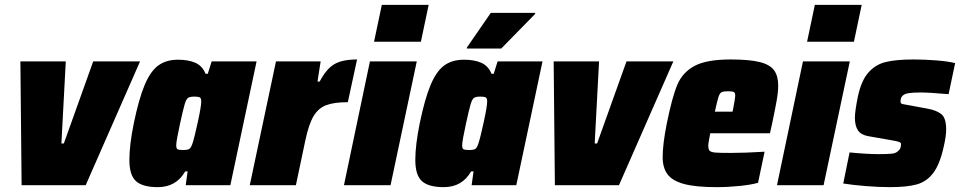

<svg xmlns="http://www.w3.org/2000/svg" viewBox="-20 -763 3955 791"><path d="M69 0 64 -510H251L233 -172H243L364 -510H557L333 0Z M513 -104Q513 -165 531 -254Q552 -356 576 -413Q600 -470 632.5 -493.5Q665 -517 713 -517Q757 -517 785.5 -504Q814 -491 827 -459H836L852 -510H1037L929 0H745L753 -57H743Q706 8 630 8Q568 8 540.5 -16.5Q513 -41 513 -104ZM773 -172Q781 -196 795 -260.5Q809 -325 809 -344Q809 -358 803.5 -361.5Q798 -365 781 -365Q762 -365 754.5 -359.5Q747 -354 741 -334Q735 -314 722 -255Q706 -182 706 -164Q706 -151 712 -148Q718 -145 735 -145Q753 -145 760 -149.5Q767 -154 773 -172Z M1117 -510H1301L1288 -427H1297Q1325 -480 1358 -499Q1391 -518 1451 -518L1413 -342Q1356 -342 1323.5 -329.5Q1291 -317 1271.5 -284Q1252 -251 1238 -185L1199 0H1009Z M1521 -591 1553 -743H1746L1714 -591ZM1397 0 1504 -510H1697L1589 0Z M1691 -104Q1691 -165 1709 -254Q1730 -356 1754 -413Q1778 -470 1810.5 -493.5Q1843 -517 1891 -517Q1935 -517 1963.5 -504Q1992 -491 2005 -459H2014L2030 -510H2215L2107 0H1923L1931 -57H1921Q1884 8 1808 8Q1746 8 1718.5 -16.5Q1691 -41 1691 -104ZM1951 -172Q1959 -196 1973 -260.5Q1987 -325 1987 -344Q1987 -358 1981.5 -361.5Q1976 -365 1959 -365Q1940 -365 1932.5 -359.5Q1925 -354 1919 -334Q1913 -314 1900 -255Q1884 -182 1884 -164Q1884 -151 1890 -148Q1896 -145 1913 -145Q1931 -145 1938 -149.5Q1945 -154 1951 -172ZM1903 -563 1904 -568 2002 -710H2185L2184 -705L2045 -563Z M2266 0 2261 -510H2448L2430 -172H2440L2561 -510H2754L2530 0Z M2710 -116Q2710 -169 2727 -254Q2749 -363 2770.5 -414Q2792 -465 2841.5 -491.5Q2891 -518 2990 -518Q3067 -518 3109.5 -507.5Q3152 -497 3169 -473.5Q3186 -450 3186 -410Q3186 -384 3179.5 -347.5Q3173 -311 3161 -254L3152 -214H2906Q2905 -208 2901.5 -189.5Q2898 -171 2898 -163Q2898 -147 2904 -141.5Q2910 -136 2926.5 -134.5Q2943 -133 2990 -133Q3048 -133 3130 -138L3103 -10Q3076 -2 3028 3Q2980 8 2932 8Q2846 8 2798 -5Q2750 -18 2730 -45Q2710 -72 2710 -116ZM2998 -303 3001 -318Q3009 -360 3009 -368Q3009 -381 3003 -384Q2997 -387 2979 -387Q2960 -387 2952.5 -383Q2945 -379 2940 -363.5Q2935 -348 2925 -303Z M3305 -591 3337 -743H3530L3498 -591ZM3181 0 3288 -510H3481L3373 0Z M3454 -7 3480 -135Q3552 -128 3600 -128Q3638 -128 3655 -130Q3672 -132 3680 -141Q3692 -149 3692 -169Q3692 -175 3685 -178Q3678 -181 3654 -185L3557 -202Q3528 -207 3515 -225.5Q3502 -244 3502 -278Q3502 -304 3514 -364Q3528 -430 3557 -463.5Q3586 -497 3629 -507.5Q3672 -518 3744 -518Q3791 -518 3839.5 -514Q3888 -510 3915 -503L3888 -375Q3808 -382 3773 -382Q3739 -382 3722 -379Q3705 -376 3698 -368Q3690 -361 3690 -344Q3690 -338 3694 -336Q3698 -334 3708 -332.5Q3718 -331 3722 -330L3803 -315Q3840 -308 3859 -292Q3878 -276 3878 -229Q3878 -202 3868 -159Q3852 -86 3824.5 -50Q3797 -14 3756 -3Q3715 8 3646 8Q3600 8 3545.5 3.5Q3491 -1 3454 -7Z"/></svg>

Font: Saira Semi Condensed Black
Style: Italic
Weight: 900
Width: 4
Italic angle: -12°
Designer: Hector Gatti with collaboration of the Omnibus-Type team
Foundry: Omnibus-Type
Version: Version 1.001; ttfautohint (v1.8)